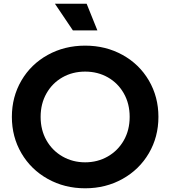

<svg xmlns="http://www.w3.org/2000/svg" viewBox="-20 -1003 918 1035"><path d="M44 -373Q44 -481 95.5 -569Q147 -657 237.5 -707Q328 -757 439 -757Q550 -757 640.5 -707Q731 -657 782.5 -569Q834 -481 834 -373Q834 -265 782.5 -177Q731 -89 640.5 -38.5Q550 12 439 12Q328 12 237.5 -38.5Q147 -89 95.5 -177Q44 -265 44 -373ZM439 -128Q506 -128 561 -159.5Q616 -191 647.5 -246.5Q679 -302 679 -373Q679 -444 647.5 -499.5Q616 -555 561.5 -586Q507 -617 439 -617Q371 -617 316.5 -586Q262 -555 230.5 -499.5Q199 -444 199 -373Q199 -302 230.5 -246.5Q262 -191 317 -159.5Q372 -128 439 -128ZM276 -983H447L505 -839H373Z"/></svg>

Font: Evergrow Sans 
Style: ExtraBold
Weight: 800
Foundry: 10Web
Version: Version 1.000